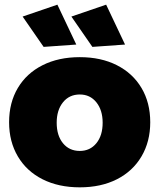

<svg xmlns="http://www.w3.org/2000/svg" viewBox="-20 -796 683 823"><path d="M624 -272Q624 -189 586.5 -125.5Q549 -62 481 -27.5Q413 7 322 7Q231 7 162.5 -27.5Q94 -62 56.5 -125.5Q19 -189 19 -272Q19 -356 56.5 -419Q94 -482 162.5 -516.5Q231 -551 322 -551Q413 -551 481 -516.5Q549 -482 586.5 -419Q624 -356 624 -272ZM223 -270Q223 -215 250 -182Q277 -149 322 -149Q366 -149 393 -182Q420 -215 420 -270Q420 -324 393 -357.5Q366 -391 322 -391Q277 -391 250 -357.5Q223 -324 223 -270ZM226 -776 307 -605 167 -595 77 -725ZM435 -776 516 -605 376 -595 286 -725Z"/></svg>

Font: Gontserrat ExtraBold
Style: Regular
Weight: 800
Designer: Julieta Ulanovsky
Foundry: Julieta Ulanovsky
Version: Version 6.001